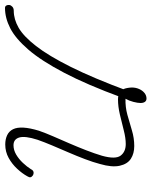

<svg xmlns="http://www.w3.org/2000/svg" viewBox="-99 -650 606 768"><g transform="rotate(90 204.0 -266.0)"><path d="M-148 17Q-155 17 -158 11.5Q-161 6 -160 -0.5Q-159 -7 -153 -12.5Q-147 -18 -137 -18Q-103 -18 -69 -37.5Q-35 -57 4 -107Q43 -157 87.5 -246Q132 -335 184 -475L210 -450Q159 -311 111 -219.5Q63 -128 18.5 -76.5Q-26 -25 -67 -4Q-108 17 -148 17ZM398 16Q377 16 361 8.5Q345 1 337 -15Q329 -31 330.5 -57Q332 -83 343 -119Q352 -145 365.5 -176Q379 -207 393.5 -240.5Q408 -274 421 -307.5Q434 -341 443 -371Q458 -425 442.5 -445.5Q427 -466 396 -466Q372 -466 341 -458Q310 -450 278 -442.5Q246 -435 218 -435Q202 -435 191.5 -440.5Q181 -446 176 -458Q171 -470 170 -490Q170 -506 176 -519.5Q182 -533 192 -541Q202 -549 214 -549Q223 -549 227.5 -542.5Q232 -536 232 -525Q232 -514 227.5 -496.5Q223 -479 215 -465Q248 -464 279 -472.5Q310 -481 341 -490.5Q372 -500 404 -500Q434 -500 455 -486.5Q476 -473 483 -442Q490 -411 476 -363Q469 -336 456.5 -303Q444 -270 429.5 -236.5Q415 -203 401.5 -171Q388 -139 379 -113Q363 -63 370 -40Q377 -17 401 -17Q420 -17 438 -27.5Q456 -38 471.5 -54.5Q487 -71 497 -87Q500 -94 506 -96.5Q512 -99 521 -95Q528 -90 529 -85Q530 -80 525 -72Q514 -52 495 -31.5Q476 -11 451.5 2.5Q427 16 398 16Z"/></g></svg>

Font: Playwrite BE VLG Thin
Style: Regular
Weight: 250
Designer: Veronika Burian, José Scaglione
Foundry: TypeTogether
Version: Version 1.002